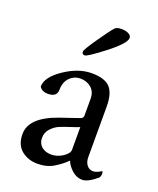

<svg xmlns="http://www.w3.org/2000/svg" viewBox="-124 -719 661 801"><g transform="rotate(20 206.5 -318.0)"><path d="M329.1 -316.4V-90.8Q329.1 -70.3 339.8 -56.6Q350.6 -43 366.7 -43Q382.8 -43 403.3 -56.6Q407.2 -56.6 407.2 -46.4Q407.2 -36.1 402.3 -28.3Q362.3 5.9 336.9 5.9Q311.5 5.9 291 -12.7Q270.5 -31.2 262.7 -51.8Q261.7 -51.8 255.4 -45.4Q240.2 -30.3 210.4 -11.7Q180.2 6.8 138.7 6.8Q96.7 6.8 67.4 -17.1Q38.1 -41 38.1 -88.9Q38.1 -162.6 157.7 -204.6Q175.8 -210.9 205.1 -220.7Q234.4 -230.5 244.6 -234.4Q254.9 -238.3 254.9 -250V-323.2Q254.9 -354.5 235.4 -371.6Q215.8 -388.7 187.5 -388.7Q159.2 -388.7 139.6 -368.7Q120.1 -348.6 120.1 -315.4Q120.1 -282.2 80.1 -282.2Q52.7 -282.2 42 -300.8Q42 -342.8 103.5 -384.3Q165 -425.8 223.6 -425.8Q282.2 -425.8 305.7 -399.9Q329.1 -374 329.1 -316.4ZM254.9 -97.7V-198.2Q247.1 -194.3 216.8 -184.6Q186.5 -174.8 169.4 -167.5Q152.3 -160.2 136.2 -143.1Q120.1 -126 120.1 -101.6Q120.1 -77.1 136.7 -63Q153.3 -48.8 179.7 -48.8Q206.1 -48.8 230.5 -64.9Q254.9 -81.1 254.9 -97.7ZM321.3 -618.2Q321.3 -593.8 251.5 -539.6Q181.6 -485.4 169.4 -485.4Q157.2 -485.4 157.2 -498Q157.2 -506.8 194.3 -560.5Q231.4 -614.3 248 -632.8Q256.8 -641.6 276.9 -641.6Q296.9 -641.6 309.1 -634.8Q321.3 -627.9 321.3 -618.2Z"/></g></svg>

Font: CrimsonText-Roman
Style: Roman
Weight: 400
Version: Version 0.13